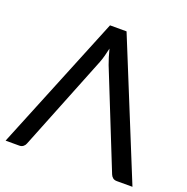

<svg xmlns="http://www.w3.org/2000/svg" viewBox="-128 -836 931 955"><g transform="rotate(20 338.0 -358.0)"><path d="M673.5 0H590.5Q577.5 0 569.5 -6.5Q561.5 -13 557.5 -23L355 -528.5Q348.5 -545.5 342.5 -565.5Q336.5 -585.5 331 -607Q326.5 -585.5 321 -565.5Q315.5 -545.5 309 -528.5L107 -23Q104 -14 95.5 -7Q87 0 74.5 0H2L294 -716.5H381.5Z"/></g></svg>

Font: Lato
Style: Regular
Weight: 400
Designer: Lukasz Dziedzic with Adam Twardoch and Botio Nikoltchev
Foundry: tyPoland Lukasz Dziedzic
Version: Version 2.015; 2015-08-06; http://www.latofonts.com/